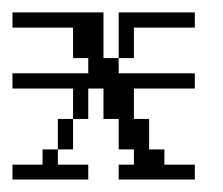

<svg xmlns="http://www.w3.org/2000/svg" viewBox="-20 -288 357 308"><path d="M0 0V-23.9H48.3V-48.3H72.8V-23.9H121.6V0ZM72.8 -48.3V-97.2H97.2V-48.3ZM170.4 0V-23.9H194.8V-48.3H170.4V-97.2H146V-146H121.6V-97.2H97.2V-146H0V-170.4H121.6V-194.8H97.2V-243.7H0V-268.1H146V-194.8H170.4V-170.4H292.5V-146H194.8V-97.2H219.2V-48.3H243.7V-23.9H292.5V0ZM170.4 -194.8V-268.1H292.5V-243.7H194.8V-194.8Z"/></svg>

Font: FS Mondwest Regular
Style: Regular
Weight: 400
Designer: NZWStudios2024
Foundry: https://fontstruct.com
Version: Version 1.0